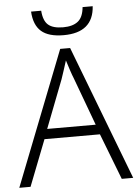

<svg xmlns="http://www.w3.org/2000/svg" viewBox="-61 -974 730 1021"><g transform="rotate(-5 304.0 -464.0)"><path d="M473 -928Q464 -788 306 -788Q226 -788 187 -822Q148 -856 144 -928H198Q202 -874 227.5 -852Q253 -830 307 -830Q358 -830 386 -852Q414 -874 419 -928ZM547 0 452 -246H156L60 0H0L281 -717H334L608 0ZM339 -556Q333 -570 323 -600Q313 -630 306 -653Q298 -626 289 -600Q280 -574 274 -555L175 -299H434Z"/></g></svg>

Font: Noto Sans Light
Style: Regular
Weight: 300
Designer: Monotype Design Team
Foundry: Monotype Imaging Inc.
Version: Version 2.007